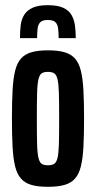

<svg xmlns="http://www.w3.org/2000/svg" viewBox="-20 -712 370 740"><path d="M165 8Q127 8 102 1Q77 -6 61.5 -23Q46 -40 38.5 -70Q31 -100 28.5 -145.5Q26 -191 26 -255Q26 -319 28.5 -364.5Q31 -410 38.5 -440Q46 -470 61.5 -487Q77 -504 102.5 -511Q128 -518 165 -518Q202 -518 227.5 -511Q253 -504 268.5 -487Q284 -470 291.5 -440Q299 -410 301.5 -364.5Q304 -319 304 -255Q304 -191 301.5 -145.5Q299 -100 291.5 -70Q284 -40 268.5 -23Q253 -6 227.5 1Q202 8 165 8ZM165 -75Q179 -75 188 -80Q197 -85 201.5 -102.5Q206 -120 207 -156.5Q208 -193 208 -255Q208 -317 207 -353Q206 -389 201.5 -407Q197 -425 188 -430Q179 -435 165 -435Q150 -435 141.5 -430Q133 -425 128.5 -407.5Q124 -390 123 -353.5Q122 -317 122 -255Q122 -193 123 -156.5Q124 -120 128.5 -102.5Q133 -85 141.5 -80Q150 -75 165 -75ZM164 -692Q201 -692 222.5 -682.5Q244 -673 254.5 -656Q265 -639 268.5 -616.5Q272 -594 272 -565H206Q206 -587 204 -602.5Q202 -618 193.5 -626.5Q185 -635 164 -635Q144 -635 135.5 -626.5Q127 -618 125 -602.5Q123 -587 123 -565H57Q57 -594 60 -616.5Q63 -639 74 -656Q85 -673 106.5 -682.5Q128 -692 164 -692Z"/></svg>

Font: Saira UltraCondensed
Style: Bold
Weight: 700
Width: 1
Designer: Hector Gatti with collaboration of the Omnibus-Type team
Foundry: Omnibus-Type
Version: Version 1.101